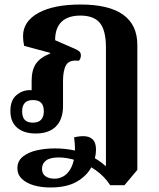

<svg xmlns="http://www.w3.org/2000/svg" viewBox="-20 -580 705 850"><path d="M203 250Q163 250 130 240.5Q97 231 77 212Q57 193 57 165Q57 133 81 113.5Q105 94 143 85.5Q181 77 223 77Q270 77 311.5 86.5Q353 96 387 113.5Q421 131 446 154H449V-370Q449 -445 422.5 -478Q396 -511 336 -511Q281 -511 252.5 -483.5Q224 -456 224 -402L309 -365Q324 -359 331 -352.5Q338 -346 338 -335Q338 -320 329 -311Q287 -316 273 -292.5Q259 -269 259 -221V-111Q259 -52 228 -20.5Q197 11 138 11Q86 11 56 -14.5Q26 -40 26 -89Q26 -136 52.5 -158.5Q79 -181 112 -181Q123 -181 132 -179Q141 -177 147 -175L120 -155V-222Q120 -269 138.5 -297Q157 -325 202 -343V-346L87 -377Q84 -391 83 -401.5Q82 -412 82 -420Q82 -485 149.5 -522.5Q217 -560 337 -560Q462 -560 525 -515Q588 -470 588 -381V172L531 240H468Q442 200 402.5 172.5Q363 145 320 131Q277 117 240 117Q202 117 184 130.5Q166 144 166 167Q166 189 181 200Q196 211 222 211Q241 211 259 201.5Q277 192 290.5 170.5Q304 149 309.5 114Q315 79 308 28Q338 21 359.5 23.5Q381 26 393 40Q405 54 405 83Q405 121 384.5 160Q364 199 319.5 224.5Q275 250 203 250ZM126 -37Q150 -37 162 -50Q174 -63 174 -87Q174 -112 162.5 -124.5Q151 -137 126 -137Q101 -137 89.5 -124Q78 -111 78 -87Q78 -62 89.5 -49.5Q101 -37 126 -37Z"/></svg>

Font: Noto Serif Thai
Style: Regular
Weight: 400
Designer: Monotype Design Team
Foundry: Monotype Imaging Inc.
Version: Version 2.001